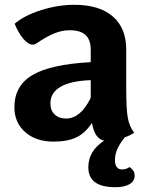

<svg xmlns="http://www.w3.org/2000/svg" viewBox="-20 -580 608 800"><path d="M541 152Q541 175 519.5 187.5Q498 200 460 200Q348 200 348 117Q348 49 414 6Q394 2 381.5 -16Q369 -34 363 -68Q336 -26 299 -8Q262 10 203 10Q130 10 85 -29.5Q40 -69 40 -133Q40 -223 115.5 -267.5Q191 -312 358 -321V-373Q358 -414 336.5 -434Q315 -454 271 -454Q239 -454 207.5 -441.5Q176 -429 130 -398Q125 -394 116 -394Q98 -394 77.5 -418Q57 -442 41 -481Q80 -515 150.5 -537.5Q221 -560 290 -560Q394 -560 450 -511.5Q506 -463 506 -373V-207Q506 -125 512.5 -89Q519 -53 539 -27Q519 -14 500 -8Q479 18 469 40.5Q459 63 459 88Q459 106 466.5 116Q474 126 488 126Q506 126 520 116Q531 124 536 132Q541 140 541 152ZM358 -172V-246Q275 -243 232.5 -218.5Q190 -194 190 -149Q190 -120 208 -103Q226 -86 255 -86Q285 -86 310.5 -107Q336 -128 358 -172Z"/></svg>

Font: Krub
Style: Bold
Weight: 700
Version: Version 1.000; ttfautohint (v1.6)